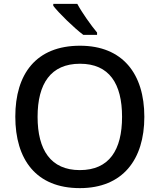

<svg xmlns="http://www.w3.org/2000/svg" viewBox="-20 -961 824 991"><path d="M379 -941H255V-931C283 -894 362 -817 410 -781H481V-793C450 -830 403 -896 379 -941ZM725 -358C725 -580 613 -725 393 -725C166 -725 59 -579 59 -359C59 -138 166 10 392 10C613 10 725 -137 725 -358ZM174 -358C174 -529 242 -632 393 -632C544 -632 610 -529 610 -358C610 -187 544 -83 392 -83C242 -83 174 -187 174 -358Z"/></svg>

Font: Noto Sans Lao UI Med
Style: Regular
Weight: 500
Designer: Monotype Design Team
Foundry: Monotype Imaging Inc.
Version: Version 2.000